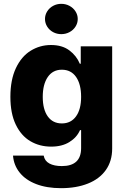

<svg xmlns="http://www.w3.org/2000/svg" viewBox="-20 -772 658 1002"><path d="M47.9 40H208Q212.9 67.9 237.8 81.3Q262.7 94.7 302.7 94.7Q403.3 94.7 403.3 1V-92.8H397.5Q380.9 -54.7 342.3 -30.8Q303.7 -6.8 247.1 -6.8Q186.5 -6.8 138.4 -35.2Q90.3 -63.5 62.3 -121.8Q34.2 -180.2 34.2 -266.6Q34.2 -355.5 63 -416.5Q91.8 -477.5 140.1 -507.3Q188.5 -537.1 246.1 -537.1Q304.7 -537.1 342 -509Q379.4 -481 396.5 -439.5H401.4V-530.3H565.4V2.9Q565.4 68.8 532.2 115.5Q499 162.1 438.7 186Q378.4 210 298.8 210Q224.1 210 168.9 188.7Q113.8 167.5 82.8 128.9Q51.8 90.3 47.9 40ZM403.3 -266.6Q403.3 -332.5 377 -370.4Q350.6 -408.2 302.7 -408.2Q255.4 -408.2 229.2 -369.9Q203.1 -331.5 203.1 -266.6Q203.1 -201.2 229.2 -164.6Q255.4 -127.9 302.7 -127.9Q350.1 -127.9 376.7 -164.6Q403.3 -201.2 403.3 -266.6ZM214.8 -672.9Q214.8 -694.3 226.3 -712.6Q237.8 -731 257.3 -741.5Q276.9 -752 299.8 -752Q322.8 -752 342.5 -741.5Q362.3 -731 374 -712.6Q385.7 -694.3 385.7 -672.9Q385.7 -651.4 374 -633.1Q362.3 -614.7 342.5 -604.2Q322.8 -593.8 299.8 -593.8Q276.9 -593.8 257.3 -604.2Q237.8 -614.7 226.3 -633.1Q214.8 -651.4 214.8 -672.9Z"/></svg>

Font: Pretendard JP ExtraBold
Style: Regular
Weight: 800
Designer: Base glyphs from Inter by Rasmus Andersson; Hangeul glyphs from Noto Sans CJK(Source Han Sans) by Jang Soo-young and Kan
Foundry: Kil Hyung-jin
Version: Version 1.309